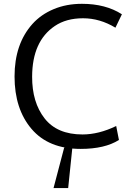

<svg xmlns="http://www.w3.org/2000/svg" viewBox="-20 -754 670 986"><path d="M54.7 0ZM394 10.7Q229.5 10.7 142.1 -91.8Q54.7 -194.3 54.7 -361.3Q54.7 -528.3 146.5 -630.9Q190.4 -679.7 255.6 -707Q320.8 -734.4 400.9 -734.4Q522.5 -734.4 606 -680.7L572.8 -611.8Q492.7 -660.2 406.5 -660.2Q320.3 -660.2 261.7 -620.6Q145.5 -542.5 145 -360.4Q144.5 -228.5 209 -146Q273.4 -63.5 403.8 -63.5Q487.3 -63.5 576.7 -106.9L590.8 -35.2Q518.1 10.7 394 10.7ZM254.9 211.9 309.6 3.9H351.6L330.1 211.9Z"/></svg>

Font: Oxygen
Style: Normal
Weight: 400
Designer: Vernon Adams
Foundry: Vernon Adams
Version: Version Release 0.2.2 webfont; ttfautohint (v0.8.52-bc40) -l